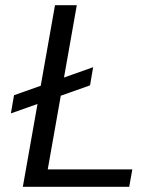

<svg xmlns="http://www.w3.org/2000/svg" viewBox="-20 -720 607 740"><path d="M22 -283 34 -353 339 -461 327 -391ZM68 0 192 -700H276L164 -67H490L478 0Z"/></svg>

Font: DM Sans 11pt
Style: Italic
Weight: 400
Italic angle: -10°
Version: Version 4.004;gftools[0.9.30]